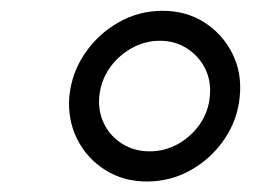

<svg xmlns="http://www.w3.org/2000/svg" viewBox="-20 -755 471 357"><path d="M253.4 -417.5Q209.5 -417.5 175.5 -439Q141.6 -460.4 123.5 -496.3Q105.5 -532.2 108.9 -575.7Q113.3 -619.6 137.9 -655.8Q162.6 -691.9 200.4 -713.4Q238.3 -734.9 282.2 -734.9Q326.2 -734.9 359.9 -713.4Q393.6 -691.9 411.9 -655.8Q430.2 -619.6 425.8 -575.7Q421.9 -532.2 397.2 -496.1Q372.6 -460 334.7 -438.7Q296.9 -417.5 253.4 -417.5ZM258.3 -473.6Q286.6 -473.6 311 -487.3Q335.4 -501 351.6 -524.2Q367.7 -547.4 370.1 -575.7Q373 -604.5 361.3 -627.7Q349.6 -650.9 327.6 -665Q305.7 -679.2 277.3 -679.2Q249 -679.2 224.1 -665Q199.2 -650.9 183.3 -627.7Q167.5 -604.5 164.6 -575.7Q162.1 -547.4 173.8 -524.2Q185.5 -501 207.8 -487.3Q230 -473.6 258.3 -473.6Z"/></svg>

Font: Inter 24pt Light
Style: Italic
Weight: 300
Italic angle: -9.3988°
Designer: Rasmus Andersson
Foundry: rsms
Version: Version 4.001;git-66647c0bb